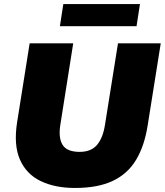

<svg xmlns="http://www.w3.org/2000/svg" viewBox="-20 -920 817 952"><path d="M352 12Q252 12 181 -22.5Q110 -57 78.5 -129.5Q47 -202 65 -315L127 -705H343L279 -300Q269 -236 290.5 -201.5Q312 -167 375 -167Q432 -167 461.5 -202Q491 -237 501 -304L565 -705H777L712 -297Q696 -196 654.5 -127Q613 -58 539 -23Q465 12 352 12ZM277 -790 294 -900H674L657 -790Z"/></svg>

Font: Mulish ExtraBlack
Style: Italic
Weight: 1000
Italic angle: -9°
Designer: Vernon Adams
Foundry: Vernon Adams
Version: Version 3.603; ttfautohint (v1.8.3)